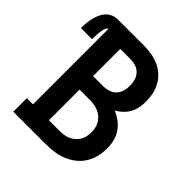

<svg xmlns="http://www.w3.org/2000/svg" viewBox="-216 -874 1014 1014"><g transform="rotate(45 290.5 -367.5)"><path d="M41 0V-101H87V-664Q81 -664 77.5 -657.5Q74 -651 72 -644.5Q70 -638 69 -631.5Q68 -625 67 -618.5Q66 -612 65.5 -605Q65 -598 65 -591.5Q65 -585 64.5 -578.5Q64 -572 64 -565H-19Q-19 -584 -17.5 -602.5Q-16 -621 -11.5 -639.5Q-7 -658 0.5 -675Q8 -692 20.5 -706Q33 -720 50.5 -727.5Q68 -735 87 -735H282Q310 -735 338 -730.5Q366 -726 391.5 -715Q417 -704 438 -685.5Q459 -667 473 -642.5Q487 -618 493 -590.5Q499 -563 499 -535Q499 -512 495 -489.5Q491 -467 480 -446.5Q469 -426 452 -410Q435 -394 415 -383Q440 -373 462.5 -356.5Q485 -340 500.5 -317Q516 -294 522.5 -267Q529 -240 529 -213Q529 -182 521.5 -151.5Q514 -121 497.5 -95Q481 -69 456.5 -50Q432 -31 403 -19.5Q374 -8 343.5 -4Q313 0 282 0ZM206 -431H282Q302 -431 322 -437.5Q342 -444 355.5 -458.5Q369 -473 374.5 -493Q380 -513 380 -533Q380 -553 374.5 -572.5Q369 -592 355 -607Q341 -622 321.5 -628Q302 -634 282 -634H206ZM206 -101H282Q299 -101 315 -103Q331 -105 346 -111.5Q361 -118 373.5 -128.5Q386 -139 394.5 -152.5Q403 -166 406.5 -182.5Q410 -199 410 -215Q410 -231 406.5 -247Q403 -263 394.5 -277Q386 -291 373.5 -301.5Q361 -312 346 -318.5Q331 -325 315 -327.5Q299 -330 282 -330H206Z"/></g></svg>

Font: Iosevka Curly Slab Extended
Style: Bold
Weight: 700
Width: 7
Monospace: yes
Designer: Belleve Invis
Foundry: Belleve Invis
Version: Version 11.1.0; ttfautohint (v1.8.3)